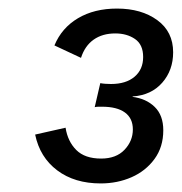

<svg xmlns="http://www.w3.org/2000/svg" viewBox="-20 -755 424 448"><path d="M215 -327Q154 -327 113.5 -357.5Q73 -388 62 -441L133 -457Q138 -425 158 -405Q178 -385 216 -385Q251 -385 270.5 -405.5Q290 -426 290 -453Q290 -479 271.5 -492.5Q253 -506 218 -506Q214 -506 210 -506Q206 -506 201 -505L214 -561Q219 -560 225.5 -559.5Q232 -559 239 -559Q274 -559 294 -576Q314 -593 314 -622Q314 -651 295 -664Q276 -677 249 -677Q219 -677 198.5 -662.5Q178 -648 169 -620L107 -649Q124 -690 162 -712.5Q200 -735 253 -735Q310 -735 347 -708Q384 -681 384 -633Q384 -591 358.5 -562Q333 -533 290 -530L289 -529Q321 -525 341 -505.5Q361 -486 361 -451Q361 -412 340.5 -384Q320 -356 287 -341.5Q254 -327 215 -327Z"/></svg>

Font: Work Sans
Style: Italic
Weight: 400
Italic angle: -13°
Designer: Wei Huang
Foundry: Wei Huang
Version: Version 2.012